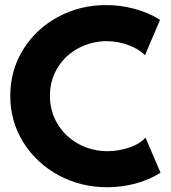

<svg xmlns="http://www.w3.org/2000/svg" viewBox="-20 -748 692 775"><path d="M21.5 -361.3Q21.5 -464.4 73.7 -548.3Q126 -632.3 214.6 -679.9Q303.2 -727.5 408.2 -727.5Q465.3 -727.5 522 -712.6Q578.6 -697.8 626 -668L565.4 -525.4Q539.6 -550.8 498 -566.2Q456.5 -581.5 410.2 -582Q349.6 -581.5 297.1 -553.7Q244.6 -525.9 213.1 -475.6Q181.6 -425.3 181.6 -361.3Q181.6 -297.9 212.9 -246.8Q244.1 -195.8 297.6 -166.7Q351.1 -137.7 415 -137.7Q458.5 -138.2 500.7 -152.1Q543 -166 567.4 -192.4L627.9 -50.8Q582 -21.5 525.6 -6.8Q469.2 7.8 413.1 7.8Q306.6 7.8 216.8 -40.5Q127 -88.9 74.2 -173.3Q21.5 -257.8 21.5 -361.3Z"/></svg>

Font: Reddit Sans Fudge ExtraBold
Style: Regular
Weight: 800
Designer: Stephen Hutchings
Foundry: Reddit
Version: Version 1.011